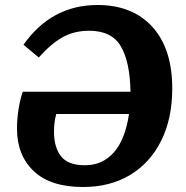

<svg xmlns="http://www.w3.org/2000/svg" viewBox="-20 -734 746 768"><path d="M312 14Q182 14 115 -49.5Q48 -113 48 -219Q48 -257 54 -296Q60 -335 71 -367H502Q500 -486 463.5 -548.5Q427 -611 337 -611Q276 -611 229.5 -584.5Q183 -558 135 -504L74 -555Q186 -714 370 -714Q510 -714 589.5 -626.5Q669 -539 669 -380Q669 -260 625 -171.5Q581 -83 501 -34.5Q421 14 312 14ZM320 -73Q390 -73 435.5 -124.5Q481 -176 496 -278H205Q200 -260 198 -243Q196 -226 196 -207Q196 -145 224 -109Q252 -73 320 -73Z"/></svg>

Font: Literata 12pt
Style: Bold Italic
Weight: 700
Italic angle: -2°
Designer: Latin by Veronika Burian and Jose Scaglione. Greek by Irene Vlachou. Cyrillic by Vera Evstafieva
Foundry: TypeTogether
Version: Version 3.002